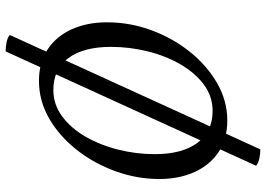

<svg xmlns="http://www.w3.org/2000/svg" viewBox="-151 -661 942 680"><g transform="rotate(90 320.0 -321.0)"><path d="M266 12Q201 12 154.5 -19Q108 -50 83.5 -104.5Q59 -159 59 -229Q59 -310 87 -386Q115 -462 163.5 -522.5Q212 -583 274.5 -619Q337 -655 407 -655Q472 -655 518 -624.5Q564 -594 589 -539.5Q614 -485 614 -414Q614 -335 586.5 -259Q559 -183 510.5 -121.5Q462 -60 399.5 -24Q337 12 266 12ZM299 -39Q350 -39 392 -70Q434 -101 464 -153Q494 -205 510 -269Q526 -333 526 -398Q526 -495 486 -549Q446 -603 373 -603Q321 -603 279 -571.5Q237 -540 207 -487.5Q177 -435 161.5 -371.5Q146 -308 146 -243Q146 -146 185.5 -92.5Q225 -39 299 -39ZM162 130Q145 130 128.5 126.5Q112 123 104 115L509 -772Q525 -772 541.5 -768.5Q558 -765 567 -757Z"/></g></svg>

Font: Petrona
Style: Italic
Weight: 400
Italic angle: -9°
Designer: Ringo R. Seeber
Foundry: Ringo R. Seeber
Version: Version 2.001; ttfautohint (v1.8.3)